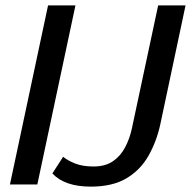

<svg xmlns="http://www.w3.org/2000/svg" viewBox="-20 -687 711 715"><path d="M17 0 159 -667H261L119 0ZM577 -224Q563 -160 533 -107Q503 -54 451 -23Q399 8 318 8Q221 8 175 -41L215 -103Q234 -88 261.5 -77.5Q289 -67 328 -67Q372 -67 400.5 -86.5Q429 -106 446 -138.5Q463 -171 471 -208L569 -667H671Z"/></svg>

Font: Epunda Sans Medium
Style: Italic
Weight: 500
Italic angle: -12.0243°
Designer: Simon Atzbach
Foundry: typofactur
Version: Version 2.204; ttfautohint (v1.8.4.7-5d5b)